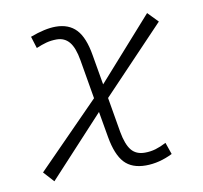

<svg xmlns="http://www.w3.org/2000/svg" viewBox="-65 -597 717 677"><g transform="rotate(-10 293.0 -258.5)"><path d="M77.1 8.8 43 -28.8 265.6 -255.4 241.7 -395.5Q233.9 -441.4 216.8 -461.9Q199.7 -482.4 171.4 -482.4Q151.9 -482.4 134.5 -477.8Q117.2 -473.1 97.7 -464.8L84.5 -507.3Q137.7 -527.3 175.8 -527.3Q222.7 -527.3 249.5 -498.8Q276.4 -470.2 287.1 -405.8L305.7 -297.9L502 -518.6L537.6 -481.9L314.5 -247.6L335.9 -122.1Q344.2 -76.2 361.1 -55.7Q377.9 -35.2 409.2 -35.2Q429.2 -35.2 447.5 -40.5Q465.8 -45.9 486.3 -56.6L501 -14.2Q452.6 9.8 404.8 9.8Q355 9.8 328.4 -18.8Q301.8 -47.4 290.5 -111.8L274.4 -204.6Z"/></g></svg>

Font: Cascadia Mono PL ExtraLight
Style: Italic
Weight: 200
Italic angle: -10°
Monospace: yes
Designer: Aaron Bell
Foundry: Saja Typeworks
Version: Version 2404.023; ttfautohint (v1.8.4)